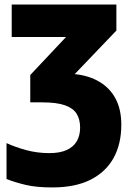

<svg xmlns="http://www.w3.org/2000/svg" viewBox="-20 -573 579 833"><path d="M484.9 -553.2V-440.4L304.2 -251.5Q366.2 -245.1 411.6 -218Q457 -190.9 481.7 -144.5Q506.3 -98.1 506.3 -31.7Q506.3 51.8 472.7 112.5Q439 173.3 372.6 206.8Q306.2 240.2 207 240.2Q137.2 240.2 90.6 229Q43.9 217.8 8.3 203.6V47.9Q46.4 65.4 94.2 78.4Q142.1 91.3 193.8 91.3Q239.7 91.3 269.3 77.9Q298.8 64.5 313.2 39.6Q327.6 14.6 327.6 -19.5Q327.6 -54.7 312.7 -79.1Q297.9 -103.5 262 -116.2Q226.1 -128.9 163.1 -128.9H111.3V-247.6L266.6 -412.6H30.8V-553.2Z"/></svg>

Font: Open Sans SemiCondensed ExtraBold
Style: Regular
Weight: 800
Width: 4
Designer: Monotype Design Team
Foundry: Monotype Imaging Inc.
Version: Version 3.000